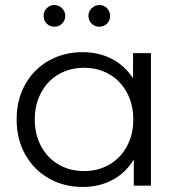

<svg xmlns="http://www.w3.org/2000/svg" viewBox="-20 -737 718 762"><path d="M579 -526V0H511V-104Q479 -51 426.5 -23Q374 5 308 5Q234 5 174 -29Q114 -63 80 -124Q46 -185 46 -263Q46 -341 80 -402Q114 -463 174 -496.5Q234 -530 308 -530Q372 -530 423.5 -503.5Q475 -477 508 -426V-526ZM509 -263Q509 -323 483.5 -370Q458 -417 413.5 -442.5Q369 -468 314 -468Q258 -468 213.5 -442.5Q169 -417 143.5 -370Q118 -323 118 -263Q118 -203 143.5 -156Q169 -109 213.5 -83.5Q258 -58 314 -58Q369 -58 413.5 -83.5Q458 -109 483.5 -156Q509 -203 509 -263ZM153 -674Q153 -692 165.5 -704.5Q178 -717 196 -717Q213 -717 226 -704.5Q239 -692 239 -674Q239 -656 226.5 -643.5Q214 -631 196 -631Q178 -631 165.5 -643Q153 -655 153 -674ZM331 -674Q331 -692 344 -704.5Q357 -717 374 -717Q392 -717 404.5 -704.5Q417 -692 417 -674Q417 -655 404.5 -643Q392 -631 374 -631Q356 -631 343.5 -643.5Q331 -656 331 -674Z"/></svg>

Font: Idrija
Style: Regular
Weight: 400
Designer: Julieta Ulanovsky
Foundry: Julieta Ulanovsky
Version: Version 7.200